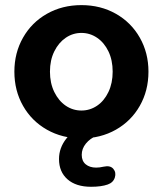

<svg xmlns="http://www.w3.org/2000/svg" viewBox="-20 -520 624 736"><path d="M35.1 -245.4Q35.1 -317.4 68.3 -375.7Q101.4 -434 160 -467.2Q218.7 -500.4 292.1 -500.4Q365.5 -500.4 424.2 -467.2Q482.8 -434 515.9 -375.7Q549.1 -317.4 549.1 -245.4Q549.1 -172.6 515.9 -114.3Q482.8 -56 424.2 -22.8Q365.5 10.4 292.1 10.4Q218.7 10.4 160 -22.8Q101.4 -56 68.3 -114.3Q35.1 -172.6 35.1 -245.4ZM411.9 -245.4Q411.9 -289.3 395.7 -323Q379.5 -356.6 352.2 -375.2Q324.8 -393.8 292.1 -393.8Q259.3 -393.8 232 -375.2Q204.7 -356.6 188.1 -323Q171.5 -289.3 171.5 -245.4Q171.5 -201.5 188.1 -167.4Q204.7 -133.4 232 -114.8Q259.3 -96.3 292.1 -96.3Q324.8 -96.3 352.2 -114.8Q379.5 -133.4 395.7 -167.4Q411.9 -201.5 411.9 -245.4ZM206.2 89.6Q206.2 46.7 234.5 11Q262.8 -24.7 310.6 -44L351.1 0Q325.1 10.8 309.2 30.4Q293.3 50 293.3 73.5Q293.3 97.3 308.6 109.9Q323.9 122.5 348.5 122.5Q362.1 122.5 377.3 118.9Q402.6 113.3 414.4 127.2Q426.2 141.2 420.2 160.5Q414.1 179.8 393.1 187.2Q368.5 196 329.1 196Q271.4 196 238.8 167.4Q206.2 138.8 206.2 89.6Z"/></svg>

Font: SN Pro Thin
Style: Regular
Weight: 200
Designer: Tobias Whetton
Foundry: Supernotes
Version: Version 1.003;Glyphs 3.3 (3324)